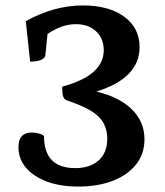

<svg xmlns="http://www.w3.org/2000/svg" viewBox="-20 -675 607 707"><path d="M512 -162Q512 -109 481.5 -70Q451 -31 396 -9.5Q341 12 268 12Q202 12 152.5 -6.5Q103 -25 75.5 -57.5Q48 -90 48 -133Q48 -187 97 -187Q110 -187 123 -183.5Q136 -180 142 -174Q142 -56 257 -56Q312 -56 343.5 -84.5Q375 -113 375 -164Q375 -215 342 -246.5Q309 -278 227 -305Q217 -308 213 -319Q209 -330 209 -356Q362 -397 362 -490Q362 -533 334 -559.5Q306 -586 259 -586Q208 -586 155 -550L147 -472Q144 -449 91 -448L75 -597Q179 -655 285 -655Q381 -655 437.5 -613.5Q494 -572 494 -502Q494 -387 335 -338Q421 -317 466.5 -271.5Q512 -226 512 -162Z"/></svg>

Font: Petrona
Style: Bold
Weight: 700
Designer: Ringo R. Seeber
Foundry: Ringo R. Seeber
Version: Version 2.001; ttfautohint (v1.8.3)